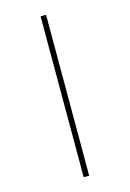

<svg xmlns="http://www.w3.org/2000/svg" viewBox="-117 -818 591 876"><g transform="rotate(-15 179.0 -380.0)"><path d="M166 0V-760H192V0Z"/></g></svg>

Font: Noto Sans Thin
Style: Regular
Weight: 100
Designer: Monotype Design Team
Foundry: Monotype Imaging Inc.
Version: Version 2.007